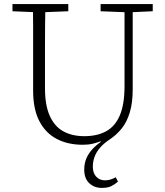

<svg xmlns="http://www.w3.org/2000/svg" viewBox="-20 -694 807 939"><path d="M159 -634 41 -639V-674H314V-639L188 -634ZM478 225Q441 225 416.5 202Q392 179 392 136Q392 105 402.5 80.5Q413 56 431.5 36Q450 16 473 0L472 -3Q457 3 435 8.5Q413 14 385 14Q313 14 258.5 -14Q204 -42 173 -100.5Q142 -159 142 -251V-360Q142 -413 142 -465Q142 -517 142 -569.5Q142 -622 141 -674H202Q201 -622 200.5 -570Q200 -518 200 -465.5Q200 -413 200 -360V-263Q200 -178 224 -126Q248 -74 291 -51Q334 -28 392 -28Q456 -28 500 -52.5Q544 -77 566.5 -131Q589 -185 589 -272V-674H629V-257Q629 -192 615 -145Q601 -98 575.5 -66Q550 -34 515 -11Q488 7 470 27.5Q452 48 443 71.5Q434 95 434 121Q434 153 451 170.5Q468 188 493 188Q508 188 520.5 184Q533 180 546 173L557 194Q543 207 525 216Q507 225 478 225ZM599 -634 472 -639V-674H727V-639L619 -634Z"/></svg>

Font: Source Serif 4 Light
Style: Regular
Weight: 300
Designer: Frank Grießhammer
Foundry: Adobe Systems Incorporated
Version: Version 4.004;hotconv 1.0.116;makeotfexe 2.5.65601